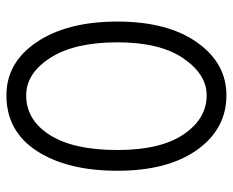

<svg xmlns="http://www.w3.org/2000/svg" viewBox="-82 -618 708 583"><g transform="rotate(90 271.5 -326.0)"><path d="M498 -329Q498 -177 438 -84.5Q378 8 269 8Q169 8 107 -84.5Q45 -177 45 -329Q45 -481 108 -570.5Q171 -660 269 -660Q371 -660 434.5 -571Q498 -482 498 -329ZM108 -329Q108 -199 155 -125.5Q202 -52 269 -52Q344 -52 389.5 -124Q435 -196 435 -329Q435 -460 387.5 -530Q340 -600 269 -600Q205 -600 156.5 -529Q108 -458 108 -329Z"/></g></svg>

Font: Hind Vadodara Light
Style: Regular
Weight: 300
Designer: Hitesh Malaviya
Foundry: Indian Type Foundry
Version: Version 1.000;PS 1.0;hotconv 1.0.86;makeotf.lib2.5.63406; tt